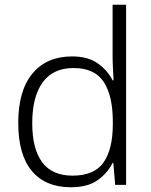

<svg xmlns="http://www.w3.org/2000/svg" viewBox="-20 -780 639 810"><path d="M279 10Q172 10 114.5 -58.5Q57 -127 57 -261Q57 -398 117 -470Q177 -542 284 -542Q351 -542 392.5 -512.5Q434 -483 455 -441H459Q458 -464 456.5 -492.5Q455 -521 455 -545V-760H512V0H466L458 -93H455Q434 -50 392 -20Q350 10 279 10ZM286 -39Q378 -39 417 -95Q456 -151 456 -257V-266Q456 -376 417.5 -434.5Q379 -493 290 -493Q204 -493 160 -432.5Q116 -372 116 -260Q116 -152 158 -95.5Q200 -39 286 -39Z"/></svg>

Font: Noto Sans Tamil Light
Style: Regular
Weight: 300
Designer: Jelle Bosma - Monotype Design Team
Foundry: Monotype Imaging Inc.
Version: Version 2.004; ttfautohint (v1.8.4.7-5d5b)